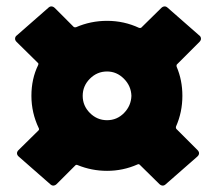

<svg xmlns="http://www.w3.org/2000/svg" viewBox="-20 -604 674 599"><path d="M529 -209Q528 -205 530 -202L596 -136Q601 -131 601 -126Q601 -120 595 -115L498 -30Q493 -25 488 -25Q482 -25 477 -30L416 -90Q413 -93 409 -91Q364 -71 314 -71Q266 -71 222 -89Q218 -91 215 -88L157 -30Q152 -25 146 -25Q141 -25 136 -30L39 -115Q33 -120 33 -126Q33 -131 38 -136L100 -197Q103 -200 101 -204Q78 -252 78 -305Q78 -358 99 -401Q101 -406 98 -408L32 -473Q27 -478 27 -483Q27 -490 33 -494L130 -579Q135 -584 140 -584Q146 -584 151 -579L210 -520Q213 -518 217 -519Q263 -539 314 -539Q367 -539 414 -517Q419 -516 421 -518L483 -579Q488 -584 494 -584Q499 -584 504 -579L601 -494Q607 -490 607 -483Q607 -478 602 -473L532 -403Q530 -401 531 -396Q549 -354 549 -305Q549 -254 529 -209ZM314 -381Q283 -381 260.5 -358.5Q238 -336 238 -305Q238 -274 260.5 -251.5Q283 -229 314 -229Q345 -229 367 -251.5Q389 -274 390 -305Q389 -336 366.5 -358.5Q344 -381 314 -381Z"/></svg>

Font: Barlow Black
Style: Regular
Weight: 900
Designer: Jeremy Tribby
Foundry: Tribby Type
Version: Version 1.422